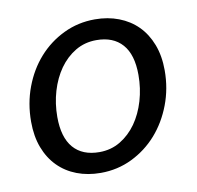

<svg xmlns="http://www.w3.org/2000/svg" viewBox="-62 -549 637 620"><g transform="rotate(-10 256.5 -239.0)"><path d="M27.3 0ZM228 -60.1Q266.1 -60.1 296.9 -78.6Q327.6 -97.2 349.4 -127.9Q371.1 -158.7 383.1 -199.2Q395 -239.7 395 -283.7Q395 -350.6 365.2 -384.3Q335.4 -418 280.3 -418Q242.2 -418 211.4 -399.7Q180.7 -381.3 158.9 -350.6Q137.2 -319.8 125.2 -279.5Q113.3 -239.3 113.3 -195.3Q113.3 -128.4 142.8 -94.2Q172.4 -60.1 228 -60.1ZM220.7 6.8Q178.2 6.8 142.6 -6.8Q106.9 -20.5 81.3 -46.4Q55.7 -72.3 41.5 -109.6Q27.3 -147 27.3 -194.8Q27.3 -254.9 47.1 -307.6Q66.9 -360.4 101.8 -399.7Q136.7 -439 184.3 -461.9Q231.9 -484.9 287.1 -484.9Q329.6 -484.9 365.2 -471.2Q400.9 -457.5 426.5 -431.9Q452.1 -406.2 466.6 -368.7Q481 -331.1 481 -283.7Q481 -224.1 460.9 -171.4Q440.9 -118.7 406 -79.1Q371.1 -39.6 323.5 -16.4Q275.9 6.8 220.7 6.8Z"/></g></svg>

Font: Carlito
Style: Italic
Weight: 400
Italic angle: -7°
Designer: Lukasz Dziedzic
Foundry: tyPoland Lukasz Dziedzic
Version: Version 1.104